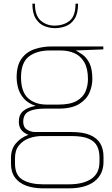

<svg xmlns="http://www.w3.org/2000/svg" viewBox="-20 -787 611 1050"><path d="M216 243Q163 243 123.5 228.5Q84 214 62 184Q40 154 40 108V78Q40 29 66 -2Q92 -33 131 -48Q170 -63 209 -63V-43Q173 -43 139.5 -31Q106 -19 84 7.5Q62 34 62 78V108Q62 172 104.5 196.5Q147 221 216 221H356Q435 221 479.5 191Q524 161 524 98V73Q524 38 511 12Q498 -14 465 -28.5Q432 -43 371 -43H177Q137 -43 110 -63.5Q83 -84 83 -121Q83 -160 107 -180Q131 -200 175 -208Q133 -222 110.5 -248Q88 -274 79.5 -304.5Q71 -335 71 -364Q71 -428 97 -465Q123 -502 167 -517.5Q211 -533 263 -533H545V-517L394 -511Q410 -503 431.5 -488Q453 -473 469 -442Q485 -411 485 -354Q485 -317 469 -280Q453 -243 412.5 -218Q372 -193 300 -193H223Q168 -193 137.5 -177.5Q107 -162 107 -121Q107 -91 128 -78Q149 -65 171 -65H371Q433 -65 471.5 -49Q510 -33 528 -3Q546 27 546 70V98Q546 166 497 204.5Q448 243 356 243ZM236 -215H298Q365 -215 400 -235.5Q435 -256 448 -287.5Q461 -319 461 -354Q461 -412 441 -446.5Q421 -481 387.5 -496Q354 -511 311 -511H253Q181 -511 138 -478Q95 -445 95 -364Q95 -285 133.5 -250Q172 -215 236 -215ZM281 -633Q251 -633 222.5 -644.5Q194 -656 175.5 -685.5Q157 -715 157 -767H171Q171 -701 203.5 -673.5Q236 -646 281 -647Q330 -648 361.5 -674Q393 -700 393 -767H407Q407 -713 388 -684Q369 -655 340 -644Q311 -633 281 -633Z"/></svg>

Font: Exo Thin Thin
Style: Regular
Weight: 250
Version: Version 2.000